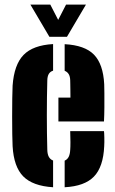

<svg xmlns="http://www.w3.org/2000/svg" viewBox="-20 -800 499 830"><path d="M34.5 -168Q33.5 -185 33 -220.2Q32.5 -255.5 32.5 -297Q32.5 -338.5 33 -375Q33.5 -411.5 34.5 -430Q41 -520.5 81.8 -562.5Q122.5 -604.5 209.5 -609.5V-494.5Q197 -490.5 191 -480.5Q185 -470.5 184.5 -453Q183.5 -417.5 183 -379.2Q182.5 -341 182.5 -301.8Q182.5 -262.5 183 -224.8Q183.5 -187 184.5 -152Q185 -133.5 191 -122.2Q197 -111 209.5 -106V9.5Q121.5 4 80.5 -37.5Q39.5 -79 34.5 -168ZM259.5 9.5V-105.5Q271 -110.5 276.8 -121.8Q282.5 -133 283.5 -152Q284.5 -164 284.5 -185.5Q284.5 -207 283.5 -233H429.5Q430.5 -228 431 -206.2Q431.5 -184.5 430.5 -168Q426.5 -78.5 386.2 -36.8Q346 5 259.5 9.5ZM232.5 -275V-378H284.5Q284.5 -396 284.2 -412Q284 -428 283.8 -439Q283.5 -450 283.5 -453Q283 -469.5 277 -479.5Q271 -489.5 259.5 -494V-609Q346.5 -604.5 386.2 -563.8Q426 -523 430.5 -436Q431 -425 431.2 -397.2Q431.5 -369.5 431.2 -336.2Q431 -303 429.5 -275ZM193.5 -641 111.5 -780H197.5L231.5 -714L265.5 -780H351.5L269.5 -641Z"/></svg>

Font: Big Shoulders Stencil Display Thin Black
Style: Regular
Weight: 900
Version: Version 2.001